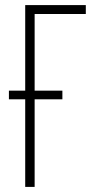

<svg xmlns="http://www.w3.org/2000/svg" viewBox="-20 -734 366 754"><path d="M317 -714H79V-378H15V-344H79V0H116V-344H225V-378H116V-679H317Z"/></svg>

Font: Noto Sans ExtraCondensed ExtraLight
Style: Regular
Weight: 200
Width: 2
Designer: Monotype Design Team
Foundry: Monotype Imaging Inc.
Version: Version 2.013